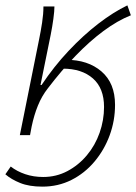

<svg xmlns="http://www.w3.org/2000/svg" viewBox="-34 -504 508 716"><path d="M40 0 112 -358Q118 -387 123 -419.5Q128 -452 128 -480H169Q169 -463 165 -433.5Q161 -404 155 -374L117 -187H121Q167 -256 221.5 -314Q276 -372 332.5 -415.5Q389 -459 441 -484L454 -447Q404 -427 352 -388.5Q300 -350 247.5 -295.5Q195 -241 144 -174Q122 -146 107.5 -110.5Q93 -75 84 -32L78 0ZM124 192Q75 192 41.5 178.5Q8 165 -14 146L6 117Q29 135 60 145.5Q91 156 127 156Q176 156 217.5 134Q259 112 290 75Q321 38 337.5 -9Q354 -56 354 -105Q354 -175 312.5 -211.5Q271 -248 200 -248L213 -281Q294 -281 344.5 -237.5Q395 -194 395 -113Q395 -54 375 0.5Q355 55 318.5 98.5Q282 142 232.5 167Q183 192 124 192Z"/></svg>

Font: Source Sans 3 Light
Style: Italic
Weight: 300
Italic angle: -11°
Designer: Paul D. Hunt
Foundry: Adobe
Version: Version 3.046;hotconv 1.0.118;makeotfexe 2.5.65603